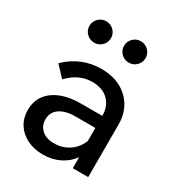

<svg xmlns="http://www.w3.org/2000/svg" viewBox="-178 -851 908 981"><g transform="rotate(30 275.5 -360.0)"><path d="M221 16Q168 16 127 -4.5Q86 -25 63.5 -61Q41 -97 41 -143Q41 -220 100 -263.5Q159 -307 261 -307H386Q386 -364 351.5 -398Q317 -432 255 -432Q177 -432 115 -366L57 -428Q145 -513 263 -513Q329 -513 377.5 -487.5Q426 -462 453 -416.5Q480 -371 480 -310V0H389V-65Q362 -27 318.5 -5.5Q275 16 221 16ZM241 -62Q292 -62 330.5 -88.5Q369 -115 386 -159V-236H270Q210 -236 176.5 -212.5Q143 -189 143 -147Q143 -109 169.5 -85.5Q196 -62 241 -62ZM366 -610Q340 -610 321.5 -628.5Q303 -647 303 -673Q303 -699 321.5 -717.5Q340 -736 366 -736Q393 -736 411.5 -717.5Q430 -699 430 -673Q430 -647 411.5 -628.5Q393 -610 366 -610ZM163 -610Q136 -610 117.5 -628.5Q99 -647 99 -673Q99 -699 117.5 -717.5Q136 -736 163 -736Q189 -736 207.5 -717.5Q226 -699 226 -673Q226 -647 207.5 -628.5Q189 -610 163 -610Z"/></g></svg>

Font: Wix Madefor Text Medium
Style: Regular
Weight: 500
Designer: Dalton Maag Ltd
Foundry: Dalton Maag Ltd
Version: Version 3.100